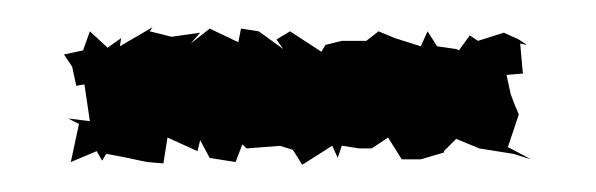

<svg xmlns="http://www.w3.org/2000/svg" viewBox="-20 -686 438 141"><path d="M361 -657 350 -662 331 -656 325 -660 317 -649 315 -650 301 -652 294 -663 289 -652 270 -658 258 -663 249 -656H231L219 -653L216 -648L193 -663L183 -657L188 -650L170 -663L157 -665L155 -655L134 -665L120 -654L127 -662L106 -659L90 -663L92 -666L68 -652L69 -658L59 -651L46 -663L41 -649L27 -646L33 -637L36 -623L42 -624L46 -597L30 -599L38 -595L32 -567L51 -575L55 -568L58 -573L69 -571L88 -567L100 -566L103 -585L125 -575L127 -583L134 -570L153 -567L158 -580L161 -577L187 -579L182 -580L195 -576L202 -565L224 -579L228 -570L231 -579L244 -577H253L265 -585L275 -569H289L306 -574V-575L315 -584L332 -577L357 -573L370 -569L353 -578L361 -602L358 -609L355 -617L352 -631L364 -632L362 -654L367 -653Z"/></svg>

Font: Charger Distortion
Style: 1
Weight: 400
Designer: Jasper
Foundry: Cannot Into Space Fonts
Version: Version 0.98